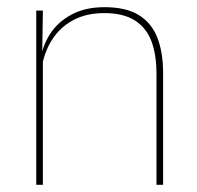

<svg xmlns="http://www.w3.org/2000/svg" viewBox="-20 -515 548 535"><path d="M416 0V-310Q416 -363 401.8 -400.5Q387.5 -438 355.5 -458.2Q323.5 -478.5 270 -478.5Q220.5 -478.5 183.8 -458.8Q147 -439 125 -404.2Q103 -369.5 96 -325L87 -344H92.5Q97 -385 118.8 -419.2Q140.5 -453.5 179 -474.2Q217.5 -495 271 -495Q331.5 -495 367.2 -472.8Q403 -450.5 418.8 -409.2Q434.5 -368 434.5 -311V0ZM81 0V-485.5H99.5L97.5 -358.5H99.5V0Z"/></svg>

Font: Anek Telugu Thin
Style: Regular
Weight: 250
Version: Version 1.003